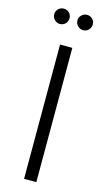

<svg xmlns="http://www.w3.org/2000/svg" viewBox="-134 -924 532 967"><g transform="rotate(15 132.0 -440.0)"><path d="M193 -800Q177 -800 165 -812Q153 -824 153 -840Q153 -857 165 -868.5Q177 -880 193 -880Q210 -880 221.5 -868.5Q233 -857 233 -840Q233 -824 221.5 -812Q210 -800 193 -800ZM72 -800Q56 -800 44 -812Q32 -824 32 -840Q32 -857 44 -868.5Q56 -880 72 -880Q89 -880 100.5 -868.5Q112 -857 112 -840Q112 -824 100.5 -812Q89 -800 72 -800ZM100 0V-700H164V0Z"/></g></svg>

Font: Figtree Light
Style: Regular
Weight: 300
Designer: Erik Kennedy
Foundry: Erik Kennedy
Version: Version 2.001;gftools[0.9.30]